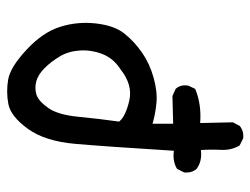

<svg xmlns="http://www.w3.org/2000/svg" viewBox="-102 -469 704 540"><g transform="rotate(-90 250.0 -199.0)"><path d="M131 133 111 123Q97 100 98.5 70.5Q100 41 98 14Q67 18 45 2Q33 -12 35 -33L45 -53Q66 -66 96 -62Q108 -256 115.5 -340.5Q123 -425 158 -473Q193 -521 227.5 -527.5Q262 -534 296.5 -528Q331 -522 380 -476.5Q429 -431 444.5 -382Q460 -333 454 -281Q448 -229 425.5 -201Q403 -173 372 -151.5Q341 -130 301.5 -119Q262 -108 230.5 -111Q199 -114 172 -122V-64L250 -66L270 -57Q283 -43 279 -21L270 -2Q227 16 174 12L176 104L166 123Q152 135 131 133ZM325 -212Q356 -232 368 -263Q380 -294 378 -326Q376 -358 361.5 -382.5Q347 -407 328.5 -425.5Q310 -444 291 -449Q272 -454 254 -448.5Q236 -443 216.5 -415.5Q197 -388 191.5 -330Q186 -272 178 -216Q192 -198 236.5 -187.5Q281 -177 325 -212Z"/></g></svg>

Font: NaniFont Regular
Style: Regular
Weight: 400
Designer: Nanigashitei
Version: Version 1.036